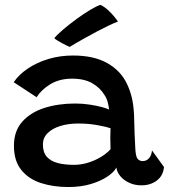

<svg xmlns="http://www.w3.org/2000/svg" viewBox="-20 -762 696 792"><path d="M262 9.5Q199.5 9.5 148.8 -7Q98 -23.5 67.8 -61Q37.5 -98.5 37.5 -160.5Q37.5 -221.5 71.8 -260Q106 -298.5 163.2 -316.8Q220.5 -335 290 -335Q321 -335 350 -330.5Q379 -326 400.5 -320.2Q422 -314.5 430 -310Q428.5 -325.5 424 -341.8Q419.5 -358 411 -370Q393.5 -399.5 360.8 -418.5Q328 -437.5 277.5 -437.5Q225 -437.5 187.5 -414.5Q150 -391.5 131 -361L36.5 -423Q58.5 -455 95.5 -479.8Q132.5 -504.5 180 -518.8Q227.5 -533 281 -533Q367 -533 422 -502Q477 -471 502.5 -418.5Q515.5 -392.5 523.2 -361.5Q531 -330.5 533 -286.5Q534 -242.5 535.2 -210Q536.5 -177.5 538 -152Q539.5 -117.5 547.2 -107.5Q555 -97.5 568.5 -97.5Q584 -97.5 594.5 -109Q605 -120.5 607 -141.5L656.5 -73Q653 -37 626.8 -17.2Q600.5 2.5 563.5 2.5Q535.5 2.5 513 -8Q490.5 -18.5 476.5 -35.2Q462.5 -52 460 -71Q451 -52.5 423.2 -33.8Q395.5 -15 354.5 -2.8Q313.5 9.5 262 9.5ZM285 -82Q314.5 -82 343.5 -91Q372.5 -100 396.8 -114.8Q421 -129.5 436 -146.5Q435 -172 435 -193.8Q435 -215.5 436 -233Q423 -238 385.2 -245.2Q347.5 -252.5 302 -252.5Q262.5 -252.5 229.5 -242.5Q196.5 -232.5 176.8 -213.2Q157 -194 157 -166Q157 -133.5 173.2 -115.2Q189.5 -97 218.2 -89.5Q247 -82 285 -82ZM394.5 -742Q412.5 -733 427 -719.2Q441.5 -705.5 452 -692.5Q462.5 -679.5 466.5 -673Q451.5 -667.5 429.2 -657Q407 -646.5 382 -633.2Q357 -620 333.8 -607Q310.5 -594 292.8 -583.8Q275 -573.5 267.5 -568.5Q264 -570 255 -574.2Q246 -578.5 235.8 -584Q225.5 -589.5 216.8 -595Q208 -600.5 204 -604.5Q216.5 -620 242 -641.5Q267.5 -663 297 -684.5Q326.5 -706 353 -721.8Q379.5 -737.5 394.5 -742Z"/></svg>

Font: Grandstander Thin Medium
Style: Regular
Weight: 500
Version: Version 1.200